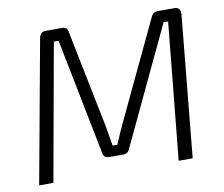

<svg xmlns="http://www.w3.org/2000/svg" viewBox="-76 -783 1022 877"><g transform="rotate(-10 434.5 -345.0)"><path d="M708 -690H786Q800 -690 807 -681.5Q814 -673 813 -659L749 0H684L747 -635H726L470 -93Q462 -72 440 -72H374Q349 -72 346 -96L239 -635H217L103 0H37L158 -662Q164 -690 189 -690H266Q289 -690 292 -666L383 -215Q386 -199 391 -167.5Q396 -136 399 -121H421Q444 -176 463 -216L677 -668Q686 -690 708 -690Z"/></g></svg>

Font: Exo 2.0 Light
Style: Italic
Weight: 300
Italic angle: -8°
Designer: Natanael Gama
Version: Version 1.001;PS 001.001;hotconv 1.0.70;makeotf.lib2.5.58329